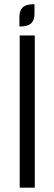

<svg xmlns="http://www.w3.org/2000/svg" viewBox="-20 -888 257 908"><path d="M144.5 -0.5H73.2V-720.2H144.5ZM71.8 -762.7V-807.1Q71.8 -847.7 98.1 -860.4Q114.3 -868.2 143.1 -868.2V-823.7Q143.1 -783.2 116.7 -770.5Q100.6 -762.7 71.8 -762.7Z"/></svg>

Font: Greenwashing Machine
Style: Regular
Weight: 400
Designer: Tup Wanders
Foundry: Free font, DO NOT SELL
Version: Version 1.00;August 10, 2023;FontCreator 11.5.0.2430 64-bit